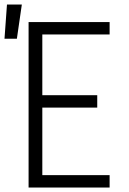

<svg xmlns="http://www.w3.org/2000/svg" viewBox="-53 -833 573 853"><path d="M74 0V-735H434V-680H135V-410H379V-355H135V-55H434V0ZM-33 -661 -22 -813H44L22 -661Z"/></svg>

Font: Iosevka Custom Light
Style: Regular
Weight: 300
Monospace: yes
Designer: Belleve Invis
Foundry: Belleve Invis
Version: Version 27.3.5